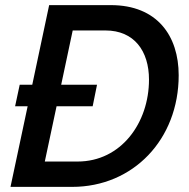

<svg xmlns="http://www.w3.org/2000/svg" viewBox="-20 -730 738 750"><path d="M413 -710H172L106 -399H57L39 -315H88L21 0H262C500 0 678 -185 678 -436C678 -590 594 -710 413 -710ZM283 -99H155L201 -315H342L359 -399H219L264 -611H392C504 -611 562 -531 562 -419C562 -250 453 -99 283 -99Z"/></svg>

Font: FIGSv2-sans-serif SmBold Italic
Style: Regular
Weight: 600
Italic angle: -12°
Designer: Matt McInerney, Pablo Impallari, Rodrigo Fuenzalida
Foundry: Matt McInerney, Pablo Impallari, Rodrigo Fuenzalida
Version: Version 4.020;hotconv 1.0.109;makeotfexe 2.5.65596